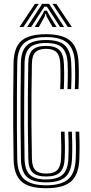

<svg xmlns="http://www.w3.org/2000/svg" viewBox="-20 -988 482 1016"><path d="M223.8 8Q133.2 8 93.4 -27.8Q53.5 -63.5 52 -145.8Q50.5 -235.8 50 -316.6Q49.5 -397.5 50 -479.4Q50.5 -561.2 51.8 -654.5Q53.2 -737.5 93.8 -772.2Q134.2 -807 223.2 -807Q312 -807 352.4 -771.8Q392.8 -736.5 395.8 -654Q396.8 -636.2 397 -619.1Q397.2 -602 397.1 -585.1Q397 -568.2 396.6 -551.2Q396.2 -534.2 395.2 -516.5H376Q377 -540.2 377.4 -562.6Q377.8 -585 377.6 -607.5Q377.5 -630 376.5 -653.5Q373.5 -728 337.6 -759.9Q301.8 -791.8 223.2 -791.8Q144.5 -791.8 108.4 -760.2Q72.2 -728.8 71.2 -654Q70.2 -572 69.6 -488.5Q69 -405 69.4 -319.5Q69.8 -234 71.2 -146.2Q72.8 -69 110.1 -38.2Q147.5 -7.5 223.8 -7.5Q304.8 -7.5 341.1 -39.8Q377.5 -72 380.5 -146.2Q382 -179 381.8 -214.2Q381.5 -249.5 380 -291.2H399.2Q401.2 -241 401.1 -207.4Q401 -173.8 399.8 -145.8Q396.8 -63.8 356.1 -27.9Q315.5 8 223.8 8ZM223.8 -23Q153.8 -23 122.9 -51.6Q92 -80.2 90.8 -146.2Q89.2 -240.8 88.8 -321.4Q88.2 -402 88.8 -481.8Q89.2 -561.5 90.5 -654Q91.5 -719.8 122.5 -748Q153.5 -776.2 223.2 -776.2Q295.2 -776.2 324.9 -746.4Q354.5 -716.5 357 -652.5Q357.8 -636.2 358.1 -620.8Q358.5 -605.2 358.4 -589.1Q358.2 -573 357.9 -555.2Q357.5 -537.5 356.5 -516.5H337.2Q338.5 -550 338.8 -574.1Q339 -598.2 338.8 -616.8Q338.5 -635.2 337.8 -652Q335.5 -707.5 310.5 -734Q285.5 -760.5 223.2 -760.5Q163 -760.5 137 -735.4Q111 -710.2 110 -653.5Q109 -570.8 108.2 -489.9Q107.5 -409 107.9 -324.6Q108.2 -240.2 110 -146.8Q111.2 -89 137.5 -63.8Q163.8 -38.5 223.8 -38.5Q282.8 -38.5 310.9 -63.1Q339 -87.8 341.8 -147.8Q342.8 -167.8 343 -190.6Q343.2 -213.5 342.8 -238.9Q342.2 -264.2 341.2 -291.2H360.5Q362 -259.8 362.2 -234Q362.5 -208.2 362.2 -187Q362 -165.8 361 -147.2Q358.2 -82.2 327.2 -52.6Q296.2 -23 223.8 -23ZM223.8 -54Q174.5 -54 152.5 -75.5Q130.5 -97 129.8 -146.8Q128 -234.2 127.5 -314.4Q127 -394.5 127.5 -476.9Q128 -559.2 129.5 -653.5Q130.2 -702.2 151.9 -723.6Q173.5 -745 223.2 -745Q271.8 -745 294 -723.2Q316.2 -701.5 318.2 -650.8Q319.2 -628.8 319.5 -606.6Q319.8 -584.5 319.2 -562.1Q318.8 -539.8 317.8 -516.5H298.5Q299.5 -541 299.9 -563.2Q300.2 -585.5 300.1 -607Q300 -628.5 299 -650.8Q297.2 -693.2 279.6 -711.4Q262 -729.5 223.2 -729.5Q186.2 -729.5 168 -712.5Q149.8 -695.5 148.8 -652.5Q147.2 -570.2 146.6 -490.4Q146 -410.5 146.5 -326.5Q147 -242.5 148.8 -147.8Q149.8 -104.5 167.9 -87Q186 -69.5 223.8 -69.5Q265.2 -69.5 283.2 -88.2Q301.2 -107 303 -148.8Q304.5 -180.8 304.2 -215.6Q304 -250.5 302.5 -291.2H321.8Q323.5 -250.5 323.6 -215.2Q323.8 -180 322.2 -148.8Q320.2 -98.2 297.5 -76.1Q274.8 -54 223.8 -54ZM83 -845 164.8 -967.5H185.2L103.8 -845ZM123.5 -845 203 -967.5H240L319.2 -845H298L245.2 -926.8L228 -952.8H215L197.5 -926.5L145 -845ZM163.8 -845 204.2 -911.2 214.5 -931.5H228.5L239 -911.2L279.5 -845H258.2L226.5 -900.8L223 -915.2H220L216.5 -900.8L185.2 -845ZM339 -845 257.8 -967.5H278L360 -845Z"/></svg>

Font: Big Shoulders Inline Text Thin SemiBold
Style: Regular
Weight: 600
Version: Version 2.002